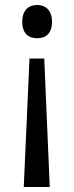

<svg xmlns="http://www.w3.org/2000/svg" viewBox="-20 -564 297 768"><path d="M188 -477C188 -524 161 -544 129 -544C94 -544 69 -523 69 -477C69 -430 94 -411 129 -411C162 -411 188 -429 188 -477ZM98 -330 75 184H179L157 -330Z"/></svg>

Font: Noto Sans Myanmar UI SemiCondensed
Style: Regular
Weight: 400
Width: 4
Designer: Monotype Design Team
Foundry: Monotype Imaging Inc.
Version: Version 2.103